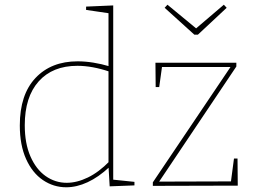

<svg xmlns="http://www.w3.org/2000/svg" viewBox="-20 -788 1080 814"><path d="M261 6Q207 6 162 -24.5Q117 -55 90.5 -114Q64 -173 64 -256Q64 -387 130.5 -457.5Q197 -528 309 -528Q341 -528 375.5 -522.5Q410 -517 447 -506L440 -502V-739L447 -731L345 -746V-760L460 -765V-19L453 -27L550 -17V-2L445 2L440 -83L444 -80Q398 -37 351.5 -15.5Q305 6 261 6ZM263 -13Q306 -13 352.5 -35.5Q399 -58 444 -104L440 -92V-491L445 -484Q371 -509 308 -509Q203 -509 144 -443Q85 -377 85 -257Q85 -180 109 -125Q133 -70 173.5 -41.5Q214 -13 263 -13ZM987 -116 988 -1 628 0V-15L962 -511L966 -504H658L668 -513L655 -419H640L639 -522H982V-506L650 -11L646 -18L968 -19L958 -10L972 -116ZM929 -768 941 -755 819 -641H804L678 -755L690 -768L816 -664H807Z"/></svg>

Font: Bitter Thin Thin
Style: Regular
Weight: 250
Version: Version 2.002